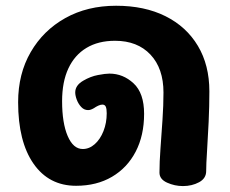

<svg xmlns="http://www.w3.org/2000/svg" viewBox="-20 -627 793 661"><path d="M609.8 13.6Q581.3 13.6 555.2 1.8Q529 -10 529 -32.8Q529 -68.3 532.5 -116.2Q536 -164 539.4 -214.5Q542.8 -265 542.8 -308.4Q542.8 -391.4 498 -439Q453.2 -486.6 376.1 -486.6Q318.3 -486.6 277.7 -462.1Q237 -437.7 215.4 -391.4Q193.8 -345.2 193.8 -278.8Q193.8 -203.4 213 -158.7Q232.2 -114 265 -114Q287.4 -114 306.3 -130.8Q325.2 -147.6 336.3 -175.8Q347.4 -204 347.4 -237Q347.4 -252.2 344.2 -259.6Q341 -266.9 332.4 -266.9Q326.3 -266.9 318.2 -263.2Q310.1 -259.4 303.3 -254.6Q297 -251 292.4 -249.5Q287.9 -248 283.1 -248Q269.7 -248 259.8 -258.5Q249.9 -269 244.4 -283.4Q239 -297.9 239 -308.8Q239 -333.1 266.4 -349.1Q291.6 -363.9 317.2 -368.7Q342.8 -373.6 356.7 -373.6Q403.8 -373.6 439.9 -340Q476.1 -306.4 476.1 -235.2Q476.1 -160.7 447.2 -105.1Q418.3 -49.4 365.6 -18.4Q312.8 12.6 241.9 12.6Q148.4 12.6 95.4 -63.5Q42.4 -139.6 42.4 -275.1Q42.4 -372.9 85.7 -447.6Q128.9 -522.3 204.8 -564.8Q280.8 -607.2 379.7 -607.2Q477.7 -607.2 549.8 -571.2Q621.9 -535.1 661.3 -469Q700.8 -402.9 700.8 -312.4Q700.8 -261.9 698.3 -207.3Q695.8 -152.8 692.8 -107.1Q689.8 -61.4 689.8 -38.1Q689.8 -12.8 665.3 0.4Q640.8 13.6 609.8 13.6Z"/></svg>

Font: Playpen Sans Thai
Style: Regular
Weight: 400
Designer: Sirin Gunkloy, Laura Meseguer, Veronika Burian, José Scaglione
Foundry: TypeTogether
Version: Version 2.000